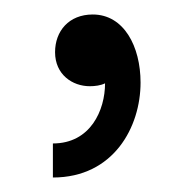

<svg xmlns="http://www.w3.org/2000/svg" viewBox="-20 -124 258 265"><path d="M53 74V121C137 121 174 51 174 -10C174 -60 151 -104 108 -104C75 -104 56 -81 56 -52C56 -21 80 -5 104 -5C111 -5 119 -6 125 -9C125 28 105 74 53 74Z"/></svg>

Font: Chess Sans
Style: Regular
Weight: 400
Designer: Wolf Bōese
Foundry: Wolf Bōese
Version: Version 7.223;Glyphs 3.3 (3306)